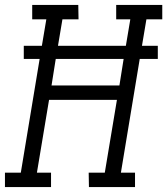

<svg xmlns="http://www.w3.org/2000/svg" viewBox="-33 -755 675 775"><path d="M173 0H-13V-58H51L127 -517H63V-570H136L154 -677H97V-735H283L284 -677H219L201 -570H475L493 -677H436V-735H622V-677H558L540 -570H604V-517H531L455 -58H512V0H326L325 -58H390L439 -352H165L116 -58H173ZM175 -410H449L466 -517H192Z"/></svg>

Font: Iosevka HT Light Extended
Style: Italic
Weight: 300
Width: 7
Italic angle: -9°
Monospace: yes
Designer: Belleve Invis
Foundry: Belleve Invis
Version: Version 32.3.0; ttfautohint (v1.8.4)